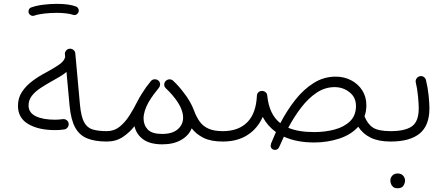

<svg xmlns="http://www.w3.org/2000/svg" viewBox="-20 -733 2330 1001"><path d="M73.7 -181.6Q73.7 -222.7 95 -254.6Q116.2 -286.6 150.6 -312Q185.1 -337.4 224.1 -357.4Q258.3 -376 286.6 -395Q314.9 -414.1 319.8 -436L318.4 -449.7Q317.4 -460.9 324.7 -469.5Q332 -478 342.8 -479Q354 -480 362.8 -472.9Q371.6 -465.8 372.6 -454.6L397 -186Q402.8 -124.5 418.7 -95.5Q434.6 -66.4 463.6 -57.9Q492.7 -49.3 536.6 -49.3H537.1Q548.3 -49.3 556.2 -41.3Q564 -33.2 564 -22Q564 -10.7 556.2 -2.9Q548.3 4.9 537.1 4.9H536.6Q474.6 4.9 434.1 -11.7Q393.6 -28.3 371.6 -68.8Q349.6 -109.4 342.8 -181.2L326.7 -357.9Q310.5 -344.7 290.3 -332.5Q270 -320.3 247.6 -308.1Q217.8 -291.5 190.4 -273.4Q163.1 -255.4 146 -233.4Q128.9 -211.4 128.9 -183.1Q128.9 -145.5 166.3 -127.2Q203.6 -108.9 266.6 -108.9Q286.1 -108.9 307.1 -111.8Q318.4 -113.3 327.4 -106.7Q336.4 -100.1 337.9 -88.9Q339.4 -78.1 332.5 -68.8Q325.7 -59.6 314.5 -58.1Q302.2 -56.2 290 -55.4Q277.8 -54.7 266.6 -54.7Q181.2 -54.7 127.4 -86.2Q73.7 -117.7 73.7 -181.6ZM129.4 -666.5Q127 -675.3 131.1 -683.8Q135.3 -692.4 144.5 -694.8Q170.4 -704.1 206.3 -708.5Q242.2 -712.9 276.9 -712.9Q340.8 -712.9 377.4 -698.7Q386.7 -693.8 389.6 -684.3Q392.6 -674.8 387.2 -666Q377 -650.4 360.8 -655.8Q347.2 -660.6 324.2 -663.3Q301.3 -666 276.9 -666Q243.2 -666 211.2 -662.4Q179.2 -658.7 158.2 -651.4Q148.9 -648.4 140.4 -653.3Q131.8 -658.2 129.4 -666.5Z M510.3 -22Q510.3 -33.2 518.1 -41.3Q525.9 -49.3 537.1 -49.3Q574.7 -49.3 603 -71.8Q631.3 -94.2 654.1 -129.6Q676.8 -165 696.3 -204.1Q706.5 -224.6 720.7 -246.6Q739.7 -277.8 766.6 -310.1Q773.4 -318.8 785.4 -319.6Q797.4 -320.3 805.7 -313Q815.9 -304.7 814.5 -291Q814.5 -291 814.5 -290Q814.5 -290 814.5 -290Q813.5 -281.2 808.1 -274.9Q795.9 -260.3 781.2 -240.5Q766.6 -220.7 754.9 -200.7Q728.5 -153.3 728.5 -115.7Q728.5 -80.6 750.5 -57.6Q772.5 -34.7 825.2 -34.7Q878.9 -34.7 906.7 -59.1Q934.6 -83.5 934.6 -119.1Q934.6 -165 893.1 -219.2Q878.9 -237.8 861.8 -255.9Q854 -263.7 845.2 -272Q843.8 -273.4 842.8 -274.9Q835.4 -282.2 836.2 -293.2Q836.9 -304.2 843.8 -310.5L844.2 -311L844.7 -311.5L845.2 -312L845.7 -312.5Q846.2 -313 846.7 -313Q847.2 -314 848.1 -314.5Q848.1 -314.5 848.6 -314.5Q849.6 -315.4 850.6 -315.9Q850.6 -315.9 850.6 -315.9Q854 -317.9 857.4 -318.8Q857.4 -318.8 857.9 -318.8Q858.9 -318.8 859.9 -318.8Q859.9 -318.8 860.4 -319.3Q861.3 -319.3 862.3 -319.3Q862.8 -319.3 863.3 -319.3Q863.8 -319.3 864.7 -319.3Q865.2 -319.3 866.2 -319.3Q866.2 -319.3 866.7 -319.3Q868.2 -319.3 869.1 -318.8Q869.1 -318.8 869.1 -318.8Q870.6 -318.8 871.6 -318.4Q871.6 -318.4 871.6 -318.4Q874 -317.9 876.5 -316.4Q876.5 -316.4 876.5 -316.4Q877.4 -315.9 878.4 -315.4Q878.4 -315.4 878.9 -314.9Q879.9 -314.5 880.4 -314Q880.9 -314 880.9 -313.5Q881.8 -313 882.8 -312Q914.1 -282.2 936 -252.4Q974.1 -204.6 991.7 -156.2Q1003.9 -123.5 1020.8 -99.6Q1037.6 -75.7 1066.4 -62.5Q1095.2 -49.3 1141.6 -49.3H1142.1Q1153.3 -49.3 1161.1 -41.3Q1168.9 -33.2 1168.9 -22Q1168.9 -10.7 1161.1 -2.9Q1153.3 4.9 1142.1 4.9H1141.6Q1079.6 4.9 1041 -14.4Q1002.4 -33.7 979.5 -64Q963.9 -25.9 924.1 -3.2Q884.3 19.5 826.2 19.5Q762.7 19.5 726.8 -6.3Q690.9 -32.2 681.2 -75.2Q655.3 -42 619.9 -18.6Q584.5 4.9 537.1 4.9Q525.9 4.9 518.1 -2.9Q510.3 -10.7 510.3 -22Z M1115.2 -22Q1115.2 -33.2 1123 -41.3Q1130.9 -49.3 1142.1 -49.3Q1223.1 -49.3 1269 -95.5Q1314.9 -141.6 1319.3 -232.9Q1319.3 -232.9 1319.3 -233.9Q1319.8 -244.6 1326.9 -251.5Q1334 -258.3 1343.8 -258.8Q1355 -259.8 1364 -252.7Q1373 -245.6 1373.5 -233.4Q1383.3 -136.2 1441.4 -90.8Q1476.1 -157.2 1519.5 -212.4Q1563 -267.6 1615.7 -300.5Q1668.5 -333.5 1730 -333.5Q1773.9 -333.5 1810.3 -314.7Q1846.7 -295.9 1868.4 -262.2Q1890.1 -228.5 1890.1 -184.1Q1890.1 -153.3 1880.4 -126.5Q1896.5 -85.9 1924.8 -67.6Q1953.1 -49.3 2016.1 -49.3H2016.6Q2027.8 -49.3 2035.6 -41.3Q2043.5 -33.2 2043.5 -22Q2043.5 -10.7 2035.6 -2.9Q2027.8 4.9 2016.6 4.9H2016.1Q1954.1 4.9 1913.1 -14.9Q1872.1 -34.7 1847.7 -72.3Q1810.5 -30.8 1748.8 -10.5Q1687 9.8 1618.2 9.8Q1526.4 9.8 1460 -20.5Q1447.8 5.4 1435.5 33.7Q1430.7 44.4 1420.9 47.4Q1411.1 50.3 1402.8 45.9Q1385.7 36.6 1393.6 14.2Q1405.8 -16.1 1418.5 -44.4Q1375 -75.7 1349.6 -123.5Q1323.2 -63 1270.3 -29.1Q1217.3 4.9 1142.1 4.9Q1130.9 4.9 1123 -2.9Q1115.2 -10.7 1115.2 -22ZM1724.6 -278.8Q1674.3 -278.8 1630.9 -249.8Q1587.4 -220.7 1550.3 -172.4Q1513.2 -124 1482.9 -66.9Q1535.6 -44.4 1618.2 -44.4Q1675.8 -44.4 1725.3 -57.9Q1774.9 -71.3 1805.4 -101.3Q1835.9 -131.3 1835.9 -180.7Q1835.9 -225.6 1802.2 -252.2Q1768.6 -278.8 1724.6 -278.8Z M1989.7 -22Q1989.7 -33.2 1997.6 -41.3Q2005.4 -49.3 2016.6 -49.3Q2092.3 -49.3 2127.7 -74.5Q2163.1 -99.6 2163.1 -168.5Q2163.1 -190.9 2159.4 -230.5Q2155.8 -270 2147.5 -304.2Q2145.5 -315.4 2152.3 -324.7Q2159.2 -334 2169.9 -335.9Q2181.2 -337.9 2190.2 -331.3Q2199.2 -324.7 2201.2 -313.5Q2210.4 -276.9 2214.6 -235.6Q2218.8 -194.3 2218.8 -168.5Q2218.8 -78.1 2167.7 -36.6Q2116.7 4.9 2016.6 4.9Q2005.4 4.9 1997.6 -2.9Q1989.7 -10.7 1989.7 -22ZM2015.1 207Q2015.1 193.8 2025.4 182.6Q2035.6 171.4 2053.7 171.4Q2075.2 171.4 2085.9 188Q2091.8 197.3 2091.8 208Q2091.8 220.2 2083.7 234.4Q2075.7 248.5 2052.7 248.5Q2037.6 248.5 2029.3 241.2Q2021 233.9 2018.1 224.6Q2015.1 216.3 2015.1 207Z"/></svg>

Font: Mikhak-FD Light
Style: Regular
Weight: 300
Designer: Amin Abedi
Version: Version 3.2